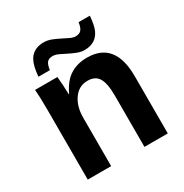

<svg xmlns="http://www.w3.org/2000/svg" viewBox="-166 -845 932 975"><g transform="rotate(-30 300.0 -358.0)"><path d="M402.3 0V-302.2Q402.3 -371.1 383.5 -403.3Q364.7 -435.5 318.8 -435.5Q268.1 -435.5 237.5 -392.3Q207 -349.1 207 -283.2V0H69.8V-410.2Q69.8 -452.6 68.6 -479.7Q67.4 -506.8 65.9 -528.3H196.8Q198.2 -519 200.7 -478.8Q203.1 -438.5 203.1 -423.3H205.1Q232.9 -483.9 274.9 -511.2Q316.9 -538.6 375 -538.6Q539.1 -538.6 539.1 -335.4V0ZM386.2 -577.6Q364.7 -577.6 343 -586.2Q321.3 -594.7 300.8 -605.2Q280.3 -615.7 262 -624.3Q243.7 -632.8 229 -632.8Q207 -632.8 196.3 -621.3Q185.5 -609.9 181.2 -577.6H114.3Q120.1 -653.8 147.2 -684.8Q174.3 -715.8 224.1 -715.8Q246.1 -715.8 268.1 -707.3Q290 -698.7 310.5 -688.2Q331.1 -677.7 348.9 -669.2Q366.7 -660.6 380.9 -660.6Q403.8 -660.6 414.6 -673.6Q425.3 -686.5 429.2 -715.8H495.1Q491.2 -661.6 478.5 -633.8Q465.8 -606 442.6 -591.8Q419.4 -577.6 386.2 -577.6Z"/></g></svg>

Font: Cousine
Style: Bold
Weight: 700
Monospace: yes
Designer: Steve Matteson
Foundry: Ascender Corporation
Version: Version 1.20